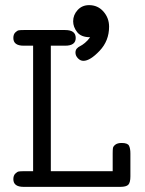

<svg xmlns="http://www.w3.org/2000/svg" viewBox="-20 -728 565 748"><path d="M32 -30Q32 -44 39.5 -51.5Q47 -59 53.5 -60Q60 -61 72 -61H109V-550H72Q32 -550 32 -580Q32 -594 39.5 -601.5Q47 -609 53.5 -610Q60 -611 72 -611H234Q275 -611 275 -580Q275 -550 234 -550H178V-61H419V-130Q419 -144 420 -151Q421 -158 429.5 -164.5Q438 -171 454 -171Q477 -171 482.5 -160.5Q488 -150 488 -130V-41Q488 -17 480 -8.5Q472 0 448 0H72Q32 0 32 -30ZM265 -645Q265 -670 282.5 -689Q300 -708 327 -708Q361 -708 383 -683Q405 -658 405 -624Q405 -569 368 -530Q331 -491 305 -491Q293 -491 283.5 -501Q274 -511 274 -523Q274 -533 279.5 -539Q285 -545 292.5 -548.5Q300 -552 311 -561Q322 -570 331 -583Q296 -583 280.5 -603Q265 -623 265 -645Z"/></svg>

Font: CMU Typewriter Text
Style: Regular
Weight: 500
Monospace: yes
Version: Version 0.7.0